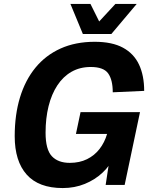

<svg xmlns="http://www.w3.org/2000/svg" viewBox="-20 -938 756 974"><path d="M298.4 16Q176.2 16 115.4 -52.3Q54.6 -120.6 54.6 -247.2Q54.6 -355.4 81.3 -443.4Q108 -531.4 159.8 -594.6Q211.6 -657.8 287.3 -691.9Q363 -726 460.4 -726Q548.8 -726 604 -696Q659.2 -666 685.3 -610.3Q711.4 -554.6 711.4 -477L552 -469.8Q552 -533 528.7 -565.6Q505.4 -598.2 440.4 -598.2Q385.6 -598.2 343 -574Q300.4 -549.8 271 -505.1Q241.6 -460.4 226.4 -399.4Q211.2 -338.4 211.2 -264.8Q211.2 -179.6 242.9 -145.7Q274.6 -111.8 334 -111.8Q383.4 -111.8 421.4 -130.5Q459.4 -149.2 485 -182.3Q510.6 -215.4 523.2 -258.4H365.2L388.6 -369.2H690.2L612.4 0H516L539.2 -153.2L558.8 -144.8Q539 -98.6 500.5 -62.4Q462 -26.2 410.3 -5.1Q358.6 16 298.4 16ZM400.4 -765.4 337.2 -918.2H438.8L493.4 -808.6H464.2L565.6 -918.2H673.6L544.8 -765.4Z"/></svg>

Font: Geist
Style: Italic
Weight: 400
Italic angle: -12°
Designer: Basement.studio, Andrés Briganti, Mateo Zaragoza
Foundry: Basement.studio, Vercel, Andrés Briganti, Guido Ferreyra, Mateo Zaragoza
Version: Version 1.500